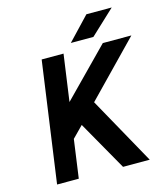

<svg xmlns="http://www.w3.org/2000/svg" viewBox="-127 -979 942 1077"><g transform="rotate(-15 344.5 -440.0)"><path d="M70 0H196L227 -223L290 -287L453 0H608L390 -392L689 -700H523L257 -429L295 -700H168ZM350 -747H481L623 -880H476Z"/></g></svg>

Font: Unageo
Style: Bold-Italic
Weight: 700
Designer: Richard Sepsi
Foundry: Richard Sepsi
Version: Version 2.000